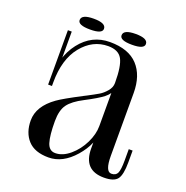

<svg xmlns="http://www.w3.org/2000/svg" viewBox="-153 -1011 1136 1171"><g transform="rotate(20 415.0 -425.0)"><path d="M641 -119V-527Q641 -641 581 -705.5Q521 -770 400 -770Q283 -770 208 -674Q133 -578 133 -419H158Q158 -571 228 -657Q298 -743 398 -743Q465 -743 489 -699.5Q513 -656 513 -547V-121Q513 20 646 20Q711 20 733 -9Q755 -38 755 -119V-195H730V-121Q730 -62 720 -40Q710 -18 681 -18Q641 -18 641 -119ZM513 -545Q513 -517 492 -492Q471 -467 446.5 -452.5Q422 -438 376 -414Q367 -409 362 -407Q245 -346 209 -320Q108 -248 108 -156Q108 -77 152 -28.5Q196 20 286 20Q378 20 454.5 -67.5Q531 -155 531 -249L513 -356V-266Q513 -213 485 -155.5Q457 -98 410.5 -58.5Q364 -19 316 -19Q276 -19 262 -64Q248 -109 248 -202Q248 -273 275.5 -310.5Q303 -348 371 -383Q450 -424 484 -450.5Q518 -477 531 -516V-545ZM158 -750H133V-397H158ZM337 -833Q337 -870 258 -870Q179 -870 179 -833Q179 -800 258 -800Q337 -800 337 -833ZM609 -833Q609 -870 530 -870Q451 -870 451 -833Q451 -800 530 -800Q609 -800 609 -833Z"/></g></svg>

Font: Solide Mirage
Style: Etroit
Weight: 400
Designer: Jérémy Landes
Foundry: Velvetyne Type Foundry
Version: Version 1.1